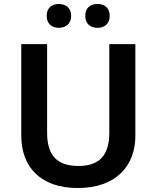

<svg xmlns="http://www.w3.org/2000/svg" viewBox="-20 -936 788 966"><path d="M215 -856C215 -815 242 -796 276 -796C309 -796 338 -815 338 -856C338 -898 309 -916 276 -916C242 -916 215 -898 215 -856ZM409 -856C409 -815 436 -796 471 -796C504 -796 532 -815 532 -856C532 -898 504 -916 471 -916C436 -916 409 -898 409 -856ZM661 -252V-714H530V-269C530 -159 484 -101 375 -101C270 -101 217 -151 217 -268V-714H87V-254C87 -95 185 10 371 10C566 10 661 -104 661 -252Z"/></svg>

Font: Noto Sans Balinese SemiBold
Style: Regular
Weight: 600
Designer: Aditya Bayu, David Williams
Foundry: David Williams
Version: Version 2.005